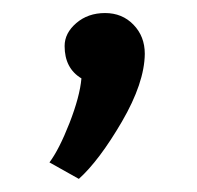

<svg xmlns="http://www.w3.org/2000/svg" viewBox="-20 -134 297 290"><path d="M77.6 -64.5Q77.6 -84 95.2 -99.1Q112.8 -114.3 138.7 -114.3Q164.6 -114.3 181.6 -96.7Q198.7 -79.1 198.7 -52.7Q198.2 -8.8 164.1 49.8Q129.9 108.4 99.1 136.2L54.7 111.3Q69.3 91.8 85 51.8Q100.6 11.7 103 -15.6Q77.6 -30.8 77.6 -64.5Z"/></svg>

Font: Spinnaker
Style: Regular
Weight: 400
Designer: Elena Albertoni
Foundry: Elena Albertoni
Version: Version 1.001